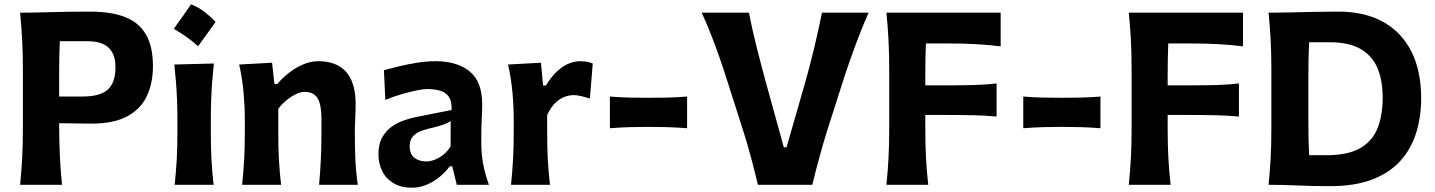

<svg xmlns="http://www.w3.org/2000/svg" viewBox="-20 -847 6577 880"><path d="M72.1 0H264.3Q257.1 -69 254.2 -136.5Q251.3 -204.1 251 -282.4Q282.6 -282.2 323.4 -281.3Q364.2 -280.4 398.6 -280.4Q501.6 -280.4 563.7 -314.1Q625.7 -347.9 653.4 -407.3Q681 -466.8 681 -543.7Q681 -633.7 649.1 -688.7Q617.1 -743.7 553.6 -768.7Q490.1 -793.7 394.8 -793.7Q291.5 -793.7 210.4 -791.3Q129.2 -788.8 72.1 -788.8Q78.6 -723.6 81.7 -662.4Q84.9 -601.3 84.9 -525.1V-257.9Q84.9 -183.8 81.7 -123.8Q78.6 -63.9 72.1 0ZM254.2 -658.2H383.6Q405.9 -658.2 428.1 -653.4Q450.2 -648.6 468.7 -635.8Q487.1 -623.1 498.1 -599.4Q509.2 -575.8 509.2 -538.1Q509.2 -467.9 473.9 -436.3Q438.6 -404.7 361 -404.7H251V-498.4Q251 -542.7 251.7 -581.5Q252.3 -620.2 254.2 -658.2Z M855.5 -827.2Q836.2 -799 816.6 -771Q797.1 -743 776.3 -714.5Q807.7 -697.2 835.5 -677.2Q863.3 -657.3 887.9 -635.2Q908.9 -663.7 928.9 -691.6Q948.8 -719.4 968.2 -746.8Q941.8 -773.9 913.7 -795Q885.5 -816 855.5 -827.2ZM780.6 0H958.9Q952.2 -59.3 949.3 -115.1Q946.3 -170.9 946.3 -239.5V-294.5Q946.3 -349.5 948 -393.5Q949.7 -437.4 952.8 -476.6Q955.9 -515.7 960.3 -555.9L778.9 -551.3Q783.3 -511.8 786.4 -473.3Q789.5 -434.8 791.3 -391.6Q793.1 -348.5 793.1 -294.5V-239.5Q793.1 -170.9 790 -115.1Q786.8 -59.3 780.6 0Z M1089.7 0H1268.2Q1261.5 -59.3 1258.5 -114Q1255.5 -168.8 1255.5 -231.3V-348.3Q1271.1 -369.6 1292.5 -387Q1313.9 -404.5 1335.7 -415.2Q1357.5 -426 1373.9 -426Q1418.8 -426 1436 -396Q1453.2 -366.1 1453.2 -305.5V-231.3Q1453.2 -168.8 1450.4 -114Q1447.7 -59.3 1442.5 0H1619.6Q1611.3 -59.3 1608.8 -115.1Q1606.3 -170.9 1606.3 -239.5Q1606.3 -267.4 1608.1 -300.9Q1610 -334.3 1610 -370.2Q1610 -467.7 1566.8 -517.1Q1523.6 -566.5 1438.3 -566.5Q1403.8 -566.5 1369 -551.6Q1334.2 -536.6 1303.8 -512.8Q1273.4 -488.9 1251.1 -462.1H1237.6L1227 -559.5L1076.2 -551.3Q1090.9 -485.6 1096.5 -421.3Q1102.1 -357 1102.1 -294.5V-239.5Q1102.1 -170.9 1099 -115.1Q1095.9 -59.3 1089.7 0Z M1934.4 -106.9Q1902.6 -106.9 1880.1 -123.3Q1857.7 -139.7 1857.7 -178Q1857.7 -203 1870 -218.6Q1882.2 -234.2 1902.1 -243.2Q1921.9 -252.2 1944.4 -257.2Q1978.8 -265.3 1998.1 -271.3Q2017.4 -277.3 2028 -282.3Q2038.5 -287.4 2045.7 -292.1L2045.2 -176.4Q2031.9 -153.7 2012.2 -138.1Q1992.6 -122.6 1971.9 -114.8Q1951.2 -106.9 1934.4 -106.9ZM1869.1 13.3Q1902.6 13.3 1935 -0.2Q1967.4 -13.7 1994.8 -36.2Q2022.3 -58.7 2041.3 -84.7H2052.7L2073.6 0H2220.9Q2202.4 -51.7 2194.2 -97.7Q2186 -143.8 2186 -184.7V-234Q2186 -265.7 2188 -304.1Q2190 -342.6 2190 -369Q2190 -473.4 2132.3 -519.9Q2074.7 -566.5 1976.5 -566.5Q1933.6 -566.5 1889 -559.2Q1844.5 -551.8 1805.5 -542.1Q1766.5 -532.4 1739.6 -525.3L1746.1 -389Q1782.3 -404.4 1821.1 -415.5Q1859.8 -426.7 1890.9 -432.8Q1922 -439 1935.8 -439Q1972.1 -439 1998.2 -431Q2024.3 -423.1 2037.9 -402.3Q2051.5 -381.5 2049.9 -342.9L1886.2 -310.4Q1861.7 -305.6 1832 -295.4Q1802.4 -285.3 1775.7 -266.6Q1749 -247.9 1731.7 -217Q1714.5 -186.2 1714.5 -139.8Q1714.5 -97.4 1731.8 -62.6Q1749.2 -27.8 1783.6 -7.3Q1817.9 13.3 1869.1 13.3Z M2322.1 0H2500.7Q2494 -59.3 2490.9 -114Q2487.9 -168.8 2487.9 -231.3V-320.3Q2506.1 -358.2 2527.6 -377.7Q2549.2 -397.2 2570.6 -404.2Q2592 -411.2 2609.2 -411.2Q2623.5 -411.2 2644.1 -406.3Q2664.6 -401.5 2683.6 -395.3L2696.8 -556.1Q2682.5 -562.2 2667 -564.4Q2651.5 -566.5 2638.6 -566.5Q2615 -566.5 2588.3 -556.2Q2561.6 -545.8 2534.7 -521.5Q2507.7 -497.2 2482.1 -455.1H2469.1L2459.4 -559.5L2308.7 -551.3Q2323.3 -485.6 2328.9 -421.3Q2334.6 -357 2334.6 -294.5V-239.5Q2334.6 -170.9 2331.4 -115.1Q2328.3 -59.3 2322.1 0Z M2775.4 -259.3Q2823.8 -263.1 2868.5 -264.3Q2913.2 -265.5 2952.2 -265.5Q2991.4 -265.5 3036.2 -264.3Q3081.1 -263.1 3129.2 -259.3V-404.5Q3081.1 -400.6 3036.2 -399.7Q2991.4 -398.8 2952.2 -398.8Q2913.2 -398.8 2868.5 -399.7Q2823.8 -400.6 2775.4 -404.5Z M3453.7 0H3703Q3717.6 -60.2 3735.5 -125.9Q3753.4 -191.6 3771.6 -249.7L3851.2 -498.3Q3865.2 -541.4 3883.2 -591.4Q3901.1 -641.5 3921 -692.6Q3940.8 -743.7 3961.1 -788.8H3747.3Q3731.7 -711.1 3711.6 -626.7Q3691.5 -542.3 3669.2 -464.8L3585 -171.9H3572.5L3491.9 -463.4Q3471.1 -539.4 3449.3 -625.6Q3427.5 -711.8 3412.6 -788.8H3196.1Q3217.3 -743.3 3237.5 -691.8Q3257.7 -640.3 3275.5 -589.8Q3293.3 -539.4 3306.6 -497.1L3385.6 -250.1Q3404 -193.1 3421.9 -126.3Q3439.7 -59.5 3453.7 0Z M4042.8 0H4234.5Q4227.2 -63.9 4224.1 -123.8Q4221 -183.8 4221 -257.9V-320.1H4319.5Q4390.5 -320.1 4443.1 -318.8Q4495.7 -317.5 4547.7 -312.8V-464.5Q4498.4 -458.9 4445.8 -457.3Q4393.2 -455.8 4320.2 -455.8H4221V-498.4Q4221 -539.5 4221.6 -575.9Q4222.2 -612.3 4223.7 -647.9H4316.4Q4396.5 -647.9 4455.6 -644.5Q4514.7 -641.2 4566.4 -634.5V-788.8H4042.8Q4049.3 -723.6 4052.4 -662.4Q4055.6 -601.3 4055.6 -525.1V-257.9Q4055.6 -183.8 4052.4 -123.8Q4049.3 -63.9 4042.8 0Z M4670 -259.3Q4718.3 -263.1 4763 -264.3Q4807.8 -265.5 4846.7 -265.5Q4885.9 -265.5 4930.8 -264.3Q4975.6 -263.1 5023.7 -259.3V-404.5Q4975.6 -400.6 4930.8 -399.7Q4885.9 -398.8 4846.7 -398.8Q4807.8 -398.8 4763 -399.7Q4718.3 -400.6 4670 -404.5Z M5153.6 0H5345.3Q5338.1 -63.9 5335 -123.8Q5331.8 -183.8 5331.8 -257.9V-320.1H5430.3Q5501.3 -320.1 5553.9 -318.8Q5606.6 -317.5 5658.5 -312.8V-464.5Q5609.2 -458.9 5556.6 -457.3Q5504 -455.8 5431 -455.8H5331.8V-498.4Q5331.8 -539.5 5332.5 -575.9Q5333.1 -612.3 5334.5 -647.9H5427.3Q5507.3 -647.9 5566.5 -644.5Q5625.6 -641.2 5677.2 -634.5V-788.8H5153.6Q5160.1 -723.6 5163.3 -662.4Q5166.5 -601.3 5166.5 -525.1V-257.9Q5166.5 -183.8 5163.3 -123.8Q5160.1 -63.9 5153.6 0Z M5980.2 -135.8Q5978.2 -173.1 5977.4 -211.8Q5976.7 -250.5 5976.7 -298V-486.3Q5976.7 -535.7 5977.4 -575.3Q5978.2 -614.8 5980.2 -653.4H6085.8Q6171 -650.9 6221.7 -619.2Q6272.3 -587.5 6294.8 -531.5Q6317.3 -475.5 6317.3 -399.1Q6317.3 -323.7 6296.1 -265.3Q6274.9 -207 6222.5 -172.9Q6170.1 -138.9 6076.3 -135.8ZM5794.3 0Q5860.5 0 5927.5 3.1Q5994.4 6.2 6076.4 6.2Q6191.6 6.2 6271.5 -25.1Q6351.5 -56.5 6400.3 -111.8Q6449.2 -167.2 6471.4 -240.3Q6493.7 -313.5 6493.7 -397Q6493.7 -521.6 6449.2 -610.3Q6404.7 -699.1 6320.1 -746.4Q6235.5 -793.7 6115 -793.7Q6058.6 -793.7 6003.2 -792.6Q5947.9 -791.4 5895.5 -790.1Q5843.1 -788.8 5794.3 -788.8Q5800.7 -723.6 5803.9 -662.4Q5807.1 -601.3 5807.1 -525.1V-257.9Q5807.1 -183.8 5803.9 -123.8Q5800.7 -63.9 5794.3 0Z"/></svg>

Font: Pinar-VF-FD
Style: Regular
Weight: 300
Designer: Amin Abedi
Version: Version 3.0